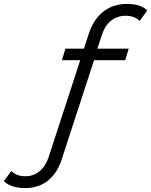

<svg xmlns="http://www.w3.org/2000/svg" viewBox="-192 -767 776 986"><path d="M564 -713 525 -659Q514 -672 495 -679Q476 -686 454 -686Q410 -686 378.5 -661Q347 -636 331 -587L308 -517H469L451 -458H291L126 48Q104 120 55.5 159.5Q7 199 -63 199Q-98 199 -127 189.5Q-156 180 -172 163L-134 111Q-108 138 -62 138Q-20 138 11 112.5Q42 87 58 39L220 -458H126L144 -517H239L263 -591Q287 -666 337.5 -706.5Q388 -747 461 -747Q494 -747 521 -738.5Q548 -730 564 -713Z"/></svg>

Font: Idrija
Style: Italic
Weight: 400
Italic angle: -11.3°
Designer: Julieta Ulanovsky
Foundry: Julieta Ulanovsky
Version: Version 7.200